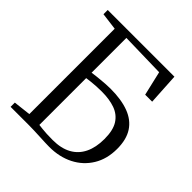

<svg xmlns="http://www.w3.org/2000/svg" viewBox="-199 -889 1040 1040"><g transform="rotate(45 321.5 -369.0)"><path d="M337 5.5Q326.5 5.5 306.5 4.8Q286.5 4 262.5 2.8Q238.5 1.5 215.5 0.8Q192.5 0 176.5 0H35.5V-32.5L135 -44V-698L36.5 -710.5V-743H547.5L558 -562H504.5L472 -701.5L215 -707.5V-441Q227.5 -443 243.2 -444.8Q259 -446.5 276.8 -448.2Q294.5 -450 313 -451.2Q331.5 -452.5 349 -452.5Q432 -452.5 489 -431Q546 -409.5 575.5 -364.2Q605 -319 605 -247Q605 -169.5 570.2 -112.8Q535.5 -56 475 -25.2Q414.5 5.5 337 5.5ZM323.5 -34Q388 -34 431.2 -57.8Q474.5 -81.5 496.5 -126.8Q518.5 -172 518.5 -236.5Q518.5 -303.5 494.8 -340.5Q471 -377.5 428 -392.8Q385 -408 326.5 -408Q305.5 -408 284.8 -406.8Q264 -405.5 246.2 -403.5Q228.5 -401.5 215 -399.5V-41Q227.5 -39.5 242.5 -37.8Q257.5 -36 277.2 -35Q297 -34 323.5 -34Z"/></g></svg>

Font: Merriweather 72pt Light
Style: Regular
Weight: 300
Version: Version 2.100